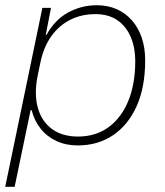

<svg xmlns="http://www.w3.org/2000/svg" viewBox="-23 -547 629 734"><path d="M-3 167 139 -517H172L152 -414H155Q187 -472 238 -499.5Q289 -527 347 -527Q389 -527 423 -512Q457 -497 481.5 -469Q506 -441 519 -402.5Q532 -364 532 -316Q532 -214 499.5 -141.5Q467 -69 409 -30Q351 9 274 9Q229 9 192.5 -8Q156 -25 132 -55.5Q108 -86 98 -126H94L33 167ZM275 -25Q344 -25 393 -61.5Q442 -98 468 -162.5Q494 -227 494 -312Q494 -367 476 -407.5Q458 -448 424.5 -470.5Q391 -493 342 -493Q288 -493 245 -471Q202 -449 173.5 -409Q145 -369 133 -315L121 -258Q107 -188 121.5 -135.5Q136 -83 175.5 -54Q215 -25 275 -25Z"/></svg>

Font: Mona Sans ExtraLight
Style: Italic
Weight: 200
Italic angle: -11.6951°
Designer: Deni Anggara
Foundry: GitHub
Version: Version 2.000